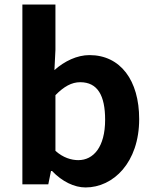

<svg xmlns="http://www.w3.org/2000/svg" viewBox="-20 -818 684 852"><path d="M359.7 13.8C482.6 13.8 597.6 -96.7 597.6 -289.7C597.6 -461.3 514.6 -573.5 377 -573.5C322 -573.5 266.3 -546.8 221.5 -507L226 -596.7V-797.9H79.3V0H194.3L206.3 -59.2H210.9C256 -12.2 309.7 13.8 359.7 13.8ZM327.6 -107.4C297.3 -107.4 260.3 -117.8 226 -148.7V-395.7C263.7 -434.2 298.2 -453.2 335.8 -453.2C413.3 -453.2 446.5 -394.1 446.5 -286.6C446.5 -165.3 394.4 -107.4 327.6 -107.4Z"/></svg>

Font: Source Han Sans JP VF
Style: Regular
Weight: 250
Designer: Ryoko NISHIZUKA 西塚涼子 (kana, bopomofo & ideographs); Paul D. Hunt (Latin, Greek & Cyrillic); Sandoll Communications 산돌커뮤니
Foundry: Adobe
Version: Version 2.004;hotconv 1.0.118;makeotfexe 2.5.65603